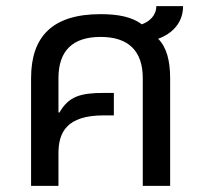

<svg xmlns="http://www.w3.org/2000/svg" viewBox="-20 -604 668 624"><path d="M575 -584H488C488 -554 466 -534 441 -525C409 -549 364 -558 307 -558C149 -558 81 -484 81 -350V0H170V-106C170 -173 196 -229 317 -229H350V-302H317C240 -302 203 -290 173 -238L170 -239V-350C170 -439 216 -484 307 -484C397 -484 444 -439 444 -350V0H533V-350C533 -405 522 -450 494 -478C541 -495 575 -531 575 -584Z"/></svg>

Font: Noto Sans Thai
Style: Regular
Weight: 400
Designer: Monotype Design Team
Foundry: Monotype Imaging Inc.
Version: Version 1.901